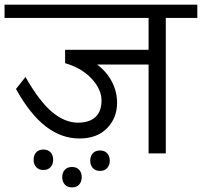

<svg xmlns="http://www.w3.org/2000/svg" viewBox="-35 -667 878 835"><path d="M611.2 0V-386.2H387.3Q428.7 -355.9 451.5 -311.9Q474.2 -267.9 474.2 -220.4Q474.2 -154.2 430.7 -109.5Q387.3 -64.7 309.9 -64.7Q232.6 -64.7 164.3 -117Q96.1 -169.4 34.4 -280.1L75.8 -332.2Q136 -226.5 191.4 -180Q246.7 -133.5 304.3 -133.5Q352.9 -133.5 379.7 -157.7Q406.5 -182 406.5 -230.3Q406.5 -278.6 363.2 -325.1Q320 -371.6 248.2 -392.3V-450.5H611.2V-589H-15.2V-646.6H823.1V-589H686V0ZM122.6 59.9Q111.2 47.5 111.2 27.8Q111.2 8.1 122.3 -4.3Q133.5 -16.7 153.7 -16.7Q173.9 -16.7 185 -4.3Q196.2 8.1 196.2 27.6Q196.2 47 185 59.7Q173.9 72.3 153.9 72.3Q134 72.3 122.6 59.9ZM368.8 64Q357.4 51.6 357.4 31.9Q357.4 12.1 368.6 -0.3Q379.7 -12.6 399.9 -12.6Q420.1 -12.6 431.2 -0.3Q442.4 12.1 442.4 31.6Q442.4 51.1 431.2 63.7Q420.1 76.3 400.2 76.3Q380.2 76.3 368.8 64ZM247 135.7Q235.6 123.4 235.6 103.6Q235.6 83.9 246.7 71.5Q257.8 59.2 278.1 59.2Q298.3 59.2 309.4 71.5Q320.5 83.9 320.5 103.4Q320.5 122.9 309.4 135.5Q298.3 148.1 278.3 148.1Q258.3 148.1 247 135.7Z"/></svg>

Font: KhulaRegular
Style: Regular
Weight: 400
Designer: Erin McLaughlin, Steve Matteson
Version: Version 1.001;PS 1.0;hotconv 1.0.72;makeotf.lib2.5.5900; ttf